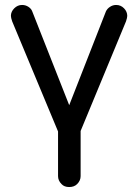

<svg xmlns="http://www.w3.org/2000/svg" viewBox="-20 -553 558 774"><path d="M259 201Q239 201 228 189Q214 175 214 157V-23L29 -467Q24 -482 24 -489Q24 -506 37.5 -519.5Q51 -533 69 -533Q83 -533 94.5 -525.5Q106 -518 110 -507L259 -129L407 -507Q412 -518 423.5 -525.5Q435 -533 448 -533Q467 -533 480 -519.5Q493 -506 493 -489Q493 -482 488 -467L305 -25V157Q305 175 291 189Q279 201 259 201Z"/></svg>

Font: Huninn
Style: Regular
Weight: 400
Designer: justfont
Foundry: justfont
Version: Version 1.003